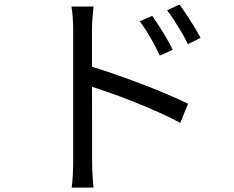

<svg xmlns="http://www.w3.org/2000/svg" viewBox="-20 -790 1040 853"><path d="M656.4 -719.6Q668.9 -701.8 685.9 -675.5Q702.9 -649.1 719.3 -621Q735.7 -593 747.4 -568.8L690.1 -542.7Q677.8 -569.2 663.4 -595.6Q649.1 -622 633.5 -647.6Q617.8 -673.1 600.9 -695.3ZM776.9 -769.9Q790.4 -752.5 807.6 -726.5Q824.8 -700.5 842.1 -672.7Q859.3 -644.9 870.9 -621.6L814.8 -594Q802.1 -620.5 786.9 -646.4Q771.6 -672.3 755.5 -697.3Q739.4 -722.3 722.4 -744ZM305.2 -75.2Q305.2 -89.3 305.2 -131.4Q305.2 -173.4 305.2 -232Q305.2 -290.5 305.2 -355.3Q305.2 -420.2 305.2 -481.2Q305.2 -542.1 305.2 -588.9Q305.2 -635.6 305.2 -656.6Q305.2 -678.1 303.4 -708Q301.6 -737.9 297.4 -761H395.5Q393.2 -738.5 390.9 -708.8Q388.6 -679.2 388.6 -656.6Q388.6 -617.9 388.6 -563.2Q388.6 -508.6 388.6 -447.3Q388.6 -386 388.9 -325.3Q389.2 -264.6 389.2 -212.3Q389.2 -160 389.2 -123.4Q389.2 -86.9 389.2 -75.2Q389.2 -59.8 389.8 -38.1Q390.4 -16.4 392.2 5.1Q393.9 26.5 395.3 43.4H298.6Q301.8 19.4 303.5 -14Q305.2 -47.3 305.2 -75.2ZM370.9 -498.5Q420.3 -484.3 479.9 -463.8Q539.6 -443.3 601.1 -420Q662.7 -396.7 718.5 -373.1Q774.3 -349.6 815.6 -329L780.8 -244.1Q738.2 -267.4 684.4 -291.3Q630.6 -315.2 574 -337.9Q517.4 -360.5 464.7 -378.9Q411.9 -397.3 370.9 -410.1Z"/></svg>

Font: Noto Sans JP
Style: Regular
Weight: 100
Designer: Ryoko NISHIZUKA 西塚涼子 (kana, bopomofo & ideographs); Paul D. Hunt (Latin, Greek & Cyrillic); Sandoll Communications 산돌커뮤니
Foundry: Adobe
Version: Version 2.004;hotconv 1.0.118;makeotfexe 2.5.65603